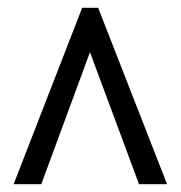

<svg xmlns="http://www.w3.org/2000/svg" viewBox="-20 -734 464 493"><path d="M15 -261 191 -714H232L409 -261H337L211 -600L86 -261Z"/></svg>

Font: Noto Serif Bengali ExtraCondensed Black
Style: Regular
Weight: 900
Width: 2
Designer: Juan Bruce, Universal Thirst, Indian Type Foundry and the Monotype Design Team.
Foundry: Monotype Imaging Inc.
Version: Version 2.003; ttfautohint (v1.8.4.7-5d5b)